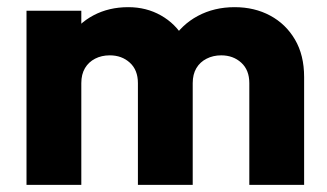

<svg xmlns="http://www.w3.org/2000/svg" viewBox="-20 -516 913 536"><path d="M54 0V-486H207V0ZM365 0V-284Q365 -320.5 342.5 -341Q320 -361.5 286.5 -361.5Q263.5 -361.5 245.5 -352.2Q227.5 -343 217.2 -325.8Q207 -308.5 207 -284L147.5 -310Q147.5 -367.5 172.8 -409Q198 -450.5 241 -473.2Q284 -496 338 -496Q388.5 -496 429.2 -473Q470 -450 494 -408.8Q518 -367.5 518 -310.5V0ZM676 0V-284Q676 -320.5 653.5 -341Q631 -361.5 597.5 -361.5Q575 -361.5 556.8 -352.2Q538.5 -343 528.2 -325.8Q518 -308.5 518 -284L429.5 -295.5Q432 -357.5 459.2 -402.2Q486.5 -447 532.2 -471.5Q578 -496 635 -496Q690.5 -496 734.2 -472.5Q778 -449 803.5 -405.5Q829 -362 829 -301V0Z"/></svg>

Font: Outfit Thin
Style: Regular
Weight: 100
Designer: Rodrigo Fuenzalida
Foundry: fragTYPE
Version: Version 1.000